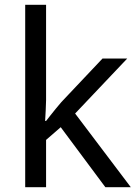

<svg xmlns="http://www.w3.org/2000/svg" viewBox="-20 -780 574 800"><path d="M172 -363Q172 -347 170.5 -321Q169 -295 168 -276H172Q178 -284 190 -299Q202 -314 214.5 -329.5Q227 -345 236 -355L407 -536H510L293 -307L525 0H419L233 -250L172 -197V0H85V-760H172Z"/></svg>

Font: loriya15
Style: Book
Weight: 400
Designer: Jelle Bosma - Monotype Design Team
Foundry: Monotype Imaging Inc.
Version: Version 2.003